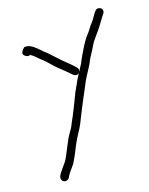

<svg xmlns="http://www.w3.org/2000/svg" viewBox="-80 -592 632 817"><g transform="rotate(-10 235.5 -183.0)"><path d="M272 -276C263.5 -256.3 260.9 -248.6 254 -228L244 -200C232 -158 219.7 -112.2 205 -71C200.7 -52.2 194.7 -44.2 188 -28C173.7 0.7 162.6 53.3 149 84C144.2 93.6 132.9 110 129 119C123.6 127.6 112.9 145.2 119.5 157.5C127.7 172.7 147.5 167.9 153 155C158.8 134.7 172.9 117.2 182 99L194 66C198.7 51.3 203.3 36.3 208 21C219.1 -14 229.1 -28.4 240 -61C257.1 -120.7 277.5 -183.5 296.5 -240.5C304.3 -264 321.9 -296.7 328 -321C334.5 -340.6 342.8 -355.2 350 -375C356.2 -393.6 362.5 -404.1 372 -420C388.6 -446.1 400.8 -472.6 415 -501C418.5 -506.2 422.3 -511.6 420.5 -520.5C417.5 -535.6 394.4 -537.8 388 -525C378.4 -510.6 373 -491.9 363 -477C354.7 -466 349.8 -451.9 342 -439C320.8 -408.7 307.4 -368.7 294 -332C288.4 -311.5 285.4 -307.3 276 -285C275.3 -283.7 274.7 -282.7 274 -282C276.7 -290 274.7 -296.3 268 -301C245.9 -319.9 215.5 -336.8 192 -356L168 -374C154.8 -385 140.3 -391.4 128 -402L110 -414C97.9 -421.2 85 -428.9 66 -426C59.5 -426 50.8 -408.4 50 -401.5C48.8 -391.3 70.1 -379.5 82 -388C99.5 -381 109.3 -369.7 126 -360C151.4 -344.8 170.9 -323.6 197 -308C211.2 -299.3 227 -287.6 239 -279C247.4 -271.8 261.7 -263.6 272 -276Z"/></g></svg>

Font: CiSf OpenHand
Style: Regular
Weight: 400
Foundry: Cannot Into Space Fonts
Version: Version 0.7892